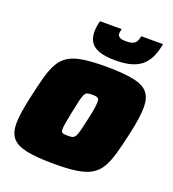

<svg xmlns="http://www.w3.org/2000/svg" viewBox="-132 -815 834 924"><g transform="rotate(20 285.5 -352.5)"><path d="M251 8Q159 8 107 -3Q55 -14 33.5 -40.5Q12 -67 12 -112Q12 -139 17.5 -175Q23 -211 33 -255Q47 -319 59.5 -364.5Q72 -410 89.5 -440Q107 -470 135 -487Q163 -504 208.5 -511Q254 -518 322 -518Q414 -518 466.5 -507Q519 -496 540.5 -469.5Q562 -443 562 -397Q562 -370 557 -334.5Q552 -299 542 -255Q528 -191 515 -145.5Q502 -100 484.5 -70Q467 -40 438.5 -23Q410 -6 364.5 1Q319 8 251 8ZM264 -142Q277 -142 285 -143.5Q293 -145 298.5 -150.5Q304 -156 308.5 -168.5Q313 -181 318 -202Q323 -223 330 -255Q338 -290 341 -311Q344 -332 344 -345Q344 -356 340 -360.5Q336 -365 328.5 -366.5Q321 -368 309 -368Q293 -368 284 -365.5Q275 -363 269.5 -352Q264 -341 258.5 -318.5Q253 -296 245 -255Q238 -219 234 -197.5Q230 -176 230 -164Q230 -154 233.5 -149Q237 -144 244.5 -143Q252 -142 264 -142ZM355 -561Q302 -561 271 -572.5Q240 -584 227 -605.5Q214 -627 214 -655Q214 -669 216 -683Q218 -697 222 -713H333Q332 -707 330.5 -701Q329 -695 329 -690Q329 -679 338 -672Q347 -665 372 -665Q398 -665 410 -671.5Q422 -678 426.5 -689Q431 -700 434 -713H545Q539 -680 527.5 -652Q516 -624 495.5 -603.5Q475 -583 441 -572Q407 -561 355 -561Z"/></g></svg>

Font: Saira Thin Black
Style: Italic
Weight: 900
Italic angle: -12°
Version: Version 1.101